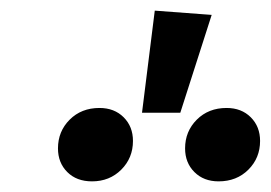

<svg xmlns="http://www.w3.org/2000/svg" viewBox="-20 -953 509 361"><path d="M378 -925 319 -741H247L271 -933ZM230 -688Q230 -656 208 -634Q186 -612 153 -612Q124 -612 106.5 -629.5Q89 -647 89 -674Q89 -706 111 -728Q133 -750 167 -750Q195 -750 212.5 -732.5Q230 -715 230 -688ZM469 -688Q469 -656 447 -634Q425 -612 391 -612Q363 -612 345.5 -629.5Q328 -647 328 -674Q328 -706 350 -728Q372 -750 406 -750Q434 -750 451.5 -732.5Q469 -715 469 -688Z"/></svg>

Font: FiraGO Medium
Style: Italic
Weight: 500
Italic angle: -8°
Designer: bBox Type GmbH
Foundry: bBox Type GmbH
Version: Version 1.001